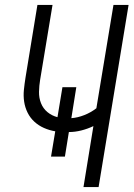

<svg xmlns="http://www.w3.org/2000/svg" viewBox="-20 -755 540 775"><path d="M317 0 357 -246Q334 -235 308.5 -228.5Q283 -222 258 -222L242 -123H186L203 -225Q179 -229 157.5 -238.5Q136 -248 119 -263.5Q102 -279 91.5 -300Q81 -321 77.5 -344.5Q74 -368 76.5 -392.5Q79 -417 83 -442L131 -735H192L142 -433Q138 -409 137.5 -384.5Q137 -360 145.5 -338.5Q154 -317 171.5 -302.5Q189 -288 212 -282L232 -403H288L268 -278Q294 -280 320.5 -290.5Q347 -301 369 -318L438 -735H499L378 0Z"/></svg>

Font: Iosevka Term Curly Light
Style: Italic
Weight: 300
Italic angle: -9°
Designer: Belleve Invis
Foundry: Belleve Invis
Version: Version 32.3.0